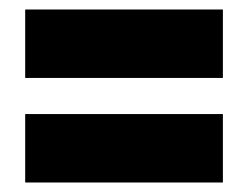

<svg xmlns="http://www.w3.org/2000/svg" viewBox="-20 -534 521 404"><path d="M33 -370V-514H449V-370ZM33 -150V-294H449V-150Z"/></svg>

Font: Fira Sans Condensed Black
Style: Regular
Weight: 900
Width: 3
Designer: Carrois Corporate & Edenspiekermann AG
Foundry: Carrois Corporate GbR & Edenspiekermann AG
Version: Version 4.203